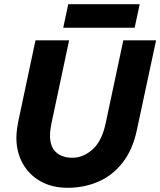

<svg xmlns="http://www.w3.org/2000/svg" viewBox="-20 -882 763 914"><path d="M58 -227Q58 -238 59 -249.5Q60 -261 62 -274.5Q64 -288 67 -304L149 -690H309L225 -295Q223 -285 221.5 -275Q220 -265 219 -256Q218 -247 218 -238Q218 -183 247 -157Q276 -131 325 -131Q376 -131 420.5 -170.5Q465 -210 483 -295L567 -690H723L632 -265Q612 -169 563.5 -107.5Q515 -46 447.5 -17Q380 12 302 12Q228 12 173 -19Q118 -50 88 -104Q58 -158 58 -227ZM281 -750 305 -862H645L621 -750Z"/></svg>

Font: Radio Canada
Style: Italic
Weight: 400
Italic angle: -12°
Designer: Charles Daoud, Etienne Aubert Bonn, Alexandre Saumier Demers, Jacques Le Bailly
Foundry: Radio-Canada
Version: Version 2.104;gftools[0.9.28.dev5+ged2979d]